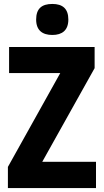

<svg xmlns="http://www.w3.org/2000/svg" viewBox="-20 -952 525 972"><path d="M245 -932C192 -932 163 -909 163 -853C163 -799 194 -775 245 -775C295 -775 326 -799 326 -853C326 -908 297 -932 245 -932ZM466 0V-133H194L459 -607V-714H26V-582H285L20 -107V0Z"/></svg>

Font: Noto Sans Gurmukhi Condensed ExtraBold
Style: Regular
Weight: 800
Width: 3
Designer: Jelle Bosma - Monotype Design Team
Foundry: Monotype Imaging Inc.
Version: Version 2.004